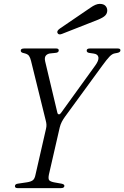

<svg xmlns="http://www.w3.org/2000/svg" viewBox="-20 -970 641 990"><path d="M71 0Q57 0 57 -10Q57 -21 72 -23L119 -30Q139 -33 149 -40.5Q159 -48 163 -69L217 -305Q220 -317 219.5 -327Q219 -337 216 -348L140 -656Q136 -673 129.5 -682Q123 -691 107 -695L99 -697Q87 -700 87 -709Q87 -720 105 -720H270Q283 -720 283 -710Q283 -698 263 -697L243 -695Q226 -694 217 -684Q208 -674 213 -653L276 -388Q278 -381 283.5 -380.5Q289 -380 294 -387L471 -632Q490 -658 487.5 -674.5Q485 -691 462 -694L441 -697Q427 -699 427 -709Q427 -720 443 -720H587Q601 -720 601 -711Q601 -700 584 -697L573 -695Q559 -693 545 -678.5Q531 -664 507 -631L315 -368Q305 -354 298.5 -341.5Q292 -329 288 -313L232 -69Q228 -48 233.5 -41Q239 -34 258 -30L297 -23Q312 -20 312 -12Q312 0 294 0ZM299 -795Q281 -788 276 -801Q272 -811 289 -823L446 -930Q474 -950 494 -950Q514 -950 523.5 -940Q533 -930 533 -916Q533 -901 522.5 -890Q512 -879 482 -867Z"/></svg>

Font: Instrument Serif
Style: Italic
Weight: 400
Italic angle: -13°
Designer: Rodrigo Fuenzalida
Foundry: fragTYPE
Version: Version 1.000; ttfautohint (v1.8.4.7-5d5b);gftools[0.9.27]